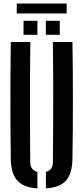

<svg xmlns="http://www.w3.org/2000/svg" viewBox="-20 -1032 460 1060"><path d="M39.5 -157Q37.5 -317 37.5 -478.8Q37.5 -640.5 39.5 -800H147.5Q146 -693.5 145.5 -581.2Q145 -469 145.5 -356.8Q146 -244.5 147 -138Q147 -115 157 -101.5Q167 -88 186.5 -83V8Q109 3 74.8 -35.8Q40.5 -74.5 39.5 -157ZM233.5 8V-83Q253 -88 262.5 -101.5Q272 -115 272 -138Q273 -244.5 273.5 -356.8Q274 -469 273.8 -581.2Q273.5 -693.5 272 -800H380Q382.5 -640.5 382.5 -478.8Q382.5 -317 380 -157Q379 -74.5 345 -35.8Q311 3 233.5 8ZM233 -840V-917H310V-840ZM110 -840V-917H186.5V-840ZM72.5 -1012.5H348V-957.5H72.5Z"/></svg>

Font: Big Shoulders Stencil Display Thin
Style: Bold
Weight: 700
Version: Version 2.001